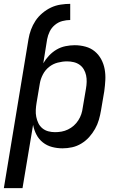

<svg xmlns="http://www.w3.org/2000/svg" viewBox="-27 -763 647 998"><path d="M121 -559Q125 -584 134 -608.5Q143 -633 157.5 -655Q172 -677 193.5 -695Q215 -713 238.5 -724Q262 -735 288 -739Q314 -743 338 -743V-659Q318 -659 297 -653.5Q276 -648 258.5 -633.5Q241 -619 231.5 -599.5Q222 -580 218 -559ZM-7 215 121 -559H218L198 -434Q210 -455 228 -474Q246 -493 267.5 -505.5Q289 -518 313.5 -523Q338 -528 361 -528Q390 -528 417.5 -520.5Q445 -513 465.5 -496Q486 -479 499 -455Q512 -431 517 -403.5Q522 -376 520.5 -347Q519 -318 515 -289L498 -189Q494 -165 487 -140.5Q480 -116 467 -93Q454 -70 436.5 -50.5Q419 -31 396 -17Q373 -3 348 2.5Q323 8 298 8Q270 8 243.5 1Q217 -6 196 -22.5Q175 -39 162.5 -63Q150 -87 145 -114L90 215ZM259 -76Q276 -76 293 -79Q310 -82 326.5 -90Q343 -98 356.5 -110Q370 -122 380 -137.5Q390 -153 395.5 -169.5Q401 -186 403 -203L420 -303Q423 -320 423.5 -337.5Q424 -355 420.5 -371.5Q417 -388 408.5 -402.5Q400 -417 386.5 -426.5Q373 -436 356 -440Q339 -444 322 -444Q298 -444 273 -437.5Q248 -431 228 -415Q208 -399 196 -376Q184 -353 180 -329L163 -228Q160 -210 159 -191.5Q158 -173 161.5 -155.5Q165 -138 172.5 -122.5Q180 -107 193.5 -96Q207 -85 224 -80.5Q241 -76 259 -76Z"/></svg>

Font: Iosevka Medium Extended
Style: Italic
Weight: 500
Width: 7
Italic angle: -9°
Monospace: yes
Designer: Belleve Invis
Foundry: Belleve Invis
Version: Version 32.5.0; ttfautohint (v1.8.4)